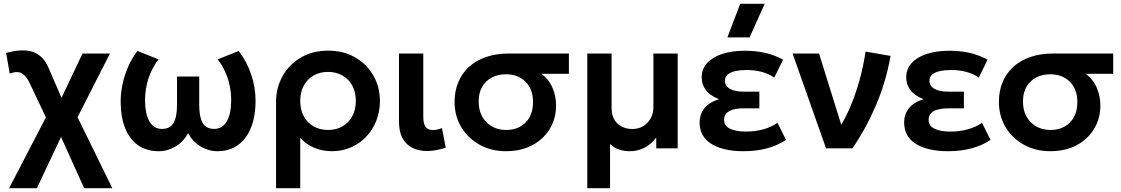

<svg xmlns="http://www.w3.org/2000/svg" viewBox="-20 -782 5910 1012"><path d="M28 210 247 -211.5 245.5 -113.5 139 -338.5Q120 -379.5 97 -394.5Q74 -409.5 31 -394.5L12.5 -503Q100 -527 154.2 -508Q208.5 -489 235.5 -425.5L327 -213.5L283.5 -222.5L415 -500H559.5L359.5 -106.5L366.5 -209.5L572 210H423.5L282 -104L322 -103.5L174.5 210Z M816.5 15Q751.5 15 706.8 -17.2Q662 -49.5 639 -108Q616 -166.5 616 -245.5Q616 -292.5 626.2 -340Q636.5 -387.5 656.2 -432Q676 -476.5 704.5 -513.5L815.5 -469Q798 -446.5 784.8 -421.2Q771.5 -396 762.5 -368.5Q753.5 -341 749 -312Q744.5 -283 744.5 -253Q744.5 -185.5 766.5 -144.2Q788.5 -103 833 -102.5Q877 -102.5 895 -134.2Q913 -166 913 -229.5V-378.5H1030V-229.5Q1030 -166 1048 -134.2Q1066 -102.5 1110 -102.5Q1132 -103 1148.8 -113.8Q1165.5 -124.5 1176.5 -144.2Q1187.5 -164 1193 -191.5Q1198.5 -219 1198.5 -253Q1198.5 -293 1190.5 -331Q1182.5 -369 1166.8 -404Q1151 -439 1127.5 -469L1238 -513.5Q1281 -458 1304 -389.5Q1327 -321 1327 -250.5Q1327 -191 1314 -142.2Q1301 -93.5 1275.2 -58.2Q1249.5 -23 1212.2 -4Q1175 15 1126.5 15Q1079.5 15 1038 -9.8Q996.5 -34.5 971.5 -79.5Q946.5 -34.5 905 -9.8Q863.5 15 816.5 15Z M1435 210V-243.5Q1435 -320 1469.8 -381.5Q1504.5 -443 1566.2 -479Q1628 -515 1709 -515Q1791 -515 1852.5 -479.2Q1914 -443.5 1948.2 -383.2Q1982.5 -323 1982.5 -250Q1982.5 -194.5 1963.8 -146.5Q1945 -98.5 1911 -62.2Q1877 -26 1830.5 -5.5Q1784 15 1728.5 15Q1678.5 15 1635 -3.8Q1591.5 -22.5 1562.5 -55.5V210ZM1709 -97Q1751.5 -97 1784.5 -115.8Q1817.5 -134.5 1836.5 -168.8Q1855.5 -203 1855.5 -250Q1855.5 -297 1836.5 -331.5Q1817.5 -366 1784.2 -384.5Q1751 -403 1709 -403Q1666.5 -403 1633.5 -384.5Q1600.5 -366 1581.5 -331.5Q1562.5 -297 1562.5 -250Q1562.5 -203 1581.2 -168.8Q1600 -134.5 1633.2 -115.8Q1666.5 -97 1709 -97Z M2232.5 14Q2188 14 2154.2 -2.5Q2120.5 -19 2101.8 -53.2Q2083 -87.5 2083 -141V-500H2211V-170.5Q2211 -129.5 2223.2 -113Q2235.5 -96.5 2263 -96.5Q2273 -96.5 2284.8 -99.2Q2296.5 -102 2309.5 -107L2329.5 -3.5Q2304 4.5 2279.2 9.2Q2254.5 14 2232.5 14Z M2648 15Q2570 15 2508.5 -18.8Q2447 -52.5 2411.5 -111.5Q2376 -170.5 2376 -245.5Q2376 -300.5 2394.8 -347Q2413.5 -393.5 2450 -427.8Q2486.5 -462 2540.2 -481Q2594 -500 2664.5 -500H2978.5V-393H2834Q2874.5 -362 2892.8 -317.5Q2911 -273 2911 -225Q2911 -174.5 2892.2 -130.8Q2873.5 -87 2838.8 -54.2Q2804 -21.5 2755.8 -3.2Q2707.5 15 2648 15ZM2649 -97Q2690.5 -97 2722.2 -114.8Q2754 -132.5 2771.8 -165.2Q2789.5 -198 2789.5 -243.5Q2789.5 -312.5 2749.8 -351.5Q2710 -390.5 2646.5 -390.5Q2605.5 -390.5 2573 -373.8Q2540.5 -357 2521.8 -325.2Q2503 -293.5 2503 -247.5Q2503 -179 2543.8 -138Q2584.5 -97 2649 -97Z M3075.5 210V-500H3203.5V-213Q3203.5 -160 3234.5 -131Q3265.5 -102 3314 -102Q3344.5 -102 3369.5 -116.8Q3394.5 -131.5 3409.2 -157.5Q3424 -183.5 3424 -218V-500H3552V0H3439V-57Q3411 -20 3375.5 -2.5Q3340 15 3300.5 15Q3269.5 15 3242.5 6Q3215.5 -3 3195.5 -23.5V210Z M3898.5 15Q3793 15 3730.2 -23.2Q3667.5 -61.5 3667.5 -137.5Q3667.5 -178 3691.2 -209.5Q3715 -241 3769.5 -259.5Q3720.5 -279 3699.5 -308.5Q3678.5 -338 3678.5 -374Q3678.5 -419 3707.8 -450.5Q3737 -482 3788.2 -498.2Q3839.5 -514.5 3904 -514.5Q3962.5 -514.5 4011.2 -503.8Q4060 -493 4107.5 -467.5L4061 -373Q4032 -393.5 3994.8 -403.2Q3957.5 -413 3915 -413Q3882.5 -413 3856.8 -407.5Q3831 -402 3816 -389.5Q3801 -377 3801 -356.5Q3801 -329 3827 -314Q3853 -299 3897 -299H3982.5V-211H3901Q3869 -211 3845.5 -204.8Q3822 -198.5 3809.2 -185Q3796.5 -171.5 3796.5 -150.5Q3796.5 -119 3827 -103.8Q3857.5 -88.5 3912 -88.5Q3960 -88.5 4002.2 -100Q4044.5 -111.5 4078 -134.5L4123 -44.5Q4077.5 -14.5 4021.5 0.2Q3965.5 15 3898.5 15ZM3814 -585 3881.5 -762H4010.5L3931 -585Z M4334 0 4157.5 -500H4297L4430 -73.5L4399 -100Q4431.5 -149.5 4459.8 -214.5Q4488 -279.5 4509.2 -355Q4530.5 -430.5 4542 -510L4674 -487.5Q4650 -351 4597.2 -227.5Q4544.5 -104 4473 0Z M4976.5 15Q4871 15 4808.2 -23.2Q4745.5 -61.5 4745.5 -137.5Q4745.5 -178 4769.2 -209.5Q4793 -241 4847.5 -259.5Q4798.5 -279 4777.5 -308.5Q4756.5 -338 4756.5 -374Q4756.5 -419 4785.8 -450.5Q4815 -482 4866.2 -498.2Q4917.5 -514.5 4982 -514.5Q5040.5 -514.5 5089.2 -503.8Q5138 -493 5185.5 -467.5L5139 -373Q5110 -393.5 5072.8 -403.2Q5035.5 -413 4993 -413Q4960.5 -413 4934.8 -407.5Q4909 -402 4894 -389.5Q4879 -377 4879 -356.5Q4879 -329 4905 -314Q4931 -299 4975 -299H5060.5V-211H4979Q4947 -211 4923.5 -204.8Q4900 -198.5 4887.2 -185Q4874.5 -171.5 4874.5 -150.5Q4874.5 -119 4905 -103.8Q4935.5 -88.5 4990 -88.5Q5038 -88.5 5080.2 -100Q5122.5 -111.5 5156 -134.5L5201 -44.5Q5155.5 -14.5 5099.5 0.2Q5043.5 15 4976.5 15Z M5517 15Q5439 15 5377.5 -18.8Q5316 -52.5 5280.5 -111.5Q5245 -170.5 5245 -245.5Q5245 -300.5 5263.8 -347Q5282.5 -393.5 5319 -427.8Q5355.5 -462 5409.2 -481Q5463 -500 5533.5 -500H5847.5V-393H5703Q5743.5 -362 5761.8 -317.5Q5780 -273 5780 -225Q5780 -174.5 5761.2 -130.8Q5742.5 -87 5707.8 -54.2Q5673 -21.5 5624.8 -3.2Q5576.5 15 5517 15ZM5518 -97Q5559.5 -97 5591.2 -114.8Q5623 -132.5 5640.8 -165.2Q5658.5 -198 5658.5 -243.5Q5658.5 -312.5 5618.8 -351.5Q5579 -390.5 5515.5 -390.5Q5474.5 -390.5 5442 -373.8Q5409.5 -357 5390.8 -325.2Q5372 -293.5 5372 -247.5Q5372 -179 5412.8 -138Q5453.5 -97 5518 -97Z"/></svg>

Font: Geologica Roman Medium
Style: Regular
Weight: 500
Designer: Sindre Bremnes, Frode Helland
Foundry: Monokrom Skriftforlag AS
Version: Version 1.010;gftools[0.9.28]